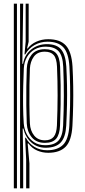

<svg xmlns="http://www.w3.org/2000/svg" viewBox="-20 -820 461 1040"><path d="M121.7 200V45.2L116.1 -74H120.1Q135.5 -43.4 165.8 -24.8Q196.1 -6.1 235 -6.1Q291.2 -6.1 321.3 -35.4Q351.4 -64.8 355.6 -139.4Q358.2 -190.2 359.4 -243.5Q360.5 -296.8 359.8 -351Q359 -405.2 356 -459.2Q351.7 -533 323.3 -563.6Q294.9 -594.2 237.2 -594.2Q199.6 -594.2 167.2 -576Q134.9 -557.8 116.7 -525.2H112.7L119 -594.5V-800H135.3L135.1 -593.7L126.5 -557.4H130.1Q147.2 -580.6 176.6 -594.1Q206 -607.6 240.8 -607.6Q305.5 -607.6 336.6 -573.7Q367.7 -539.8 372.7 -460.4Q375.7 -406.2 376.5 -354.1Q377.4 -302 376.3 -249Q375.3 -195.9 372.3 -138.8Q367.8 -58.4 335.7 -25.4Q303.5 7.6 241 7.6Q209.2 7.6 180.9 -4.8Q152.5 -17.2 134.1 -43H129.8L139.4 65.1V200ZM54.9 200V-800H71.8V200ZM88.7 200V-800H105.6L101 -474.3L104.8 -474.2Q113.3 -523.8 149.4 -552.3Q185.5 -580.8 234.1 -580.8Q287.4 -580.8 311.3 -552Q335.2 -523.2 339.2 -459.3Q342 -408 343 -357.2Q343.9 -306.4 342.9 -252.8Q341.8 -199.2 338.8 -139.7Q335.4 -77.6 309.8 -49.1Q284.2 -20.5 229.2 -19.7Q181.4 -19.2 149.1 -48.9Q116.8 -78.7 106.8 -123.6H102.8L105.6 24.7V200ZM225.2 -33.4Q273.5 -33.4 296.4 -58.1Q319.3 -82.7 321.9 -139.6Q325.7 -225.9 325.8 -301.6Q326 -377.3 322.5 -458.4Q319.7 -520.1 296.3 -543.7Q272.9 -567.4 227.3 -567.4Q194.3 -567.4 168.2 -552.6Q142.1 -537.8 126.4 -511.2Q110.7 -484.6 109 -449Q107.1 -407.8 105.8 -354.8Q104.5 -301.9 105 -248.3Q105.6 -194.6 108.6 -151.5Q110.9 -120.7 124.9 -93.7Q138.9 -66.8 164.1 -50.1Q189.3 -33.4 225.2 -33.4ZM223.3 -46.2Q177.2 -46.2 152.2 -76.1Q127.3 -106 125 -151.5Q123.1 -194.7 122.5 -246.5Q121.9 -298.3 122.6 -351Q123.4 -403.6 125.1 -448.9Q126.9 -492.6 150.8 -523.1Q174.6 -553.5 222.7 -553.5Q263.5 -553.5 283.5 -532.3Q303.4 -511.2 305.6 -458.6Q307.8 -409.4 308.5 -359.3Q309.1 -309.3 308.4 -255.4Q307.6 -201.5 305.2 -140.2Q303.3 -91.1 284.2 -68.7Q265.1 -46.2 223.3 -46.2ZM223.1 -59.9Q255.2 -59.9 270.8 -78.8Q286.4 -97.6 288.4 -140.5Q291.9 -227 292 -303.7Q292.1 -380.4 288.8 -458.4Q286.9 -503.4 271 -521.7Q255.2 -540.1 222.5 -540.1Q182.9 -540.1 163.3 -513.2Q143.8 -486.3 141.9 -448Q140.4 -412.1 139.5 -360.6Q138.7 -309 139.2 -253.7Q139.7 -198.5 141.9 -151.5Q143.9 -111.7 165 -85.8Q186 -59.9 223.1 -59.9Z"/></svg>

Font: Big Shoulders Inline Text SC Thin
Style: Regular
Weight: 100
Designer: Patric King
Foundry: XO Type Co
Version: Version 2.002